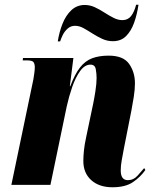

<svg xmlns="http://www.w3.org/2000/svg" viewBox="-20 -781 653 811"><path d="M455 10Q399 10 365.5 -20Q332 -50 332 -101Q332 -120 334.5 -145Q337 -170 344 -202L374 -345Q378 -364 383 -396Q388 -428 388 -452Q388 -470 384.5 -489Q381 -508 362 -508Q338 -508 318.5 -481Q299 -454 285 -413.5Q271 -373 262 -332L193 0H28L121 -446Q123 -458 125 -472.5Q127 -487 127 -497Q127 -510 122 -518Q117 -526 93 -526H76L77 -536H290L275 -417H277Q296 -468 318 -496Q340 -524 369.5 -535Q399 -546 439 -546Q501 -546 525.5 -511Q550 -476 550 -429Q550 -403 545 -371.5Q540 -340 535 -314L503 -152Q498 -125 494 -103Q490 -81 490 -61Q490 -20 520 -20Q544 -20 561 -39Q578 -58 589 -71L594 -63Q574 -34 542 -12Q510 10 455 10ZM457 -607Q433 -607 411.5 -617Q390 -627 370.5 -639.5Q351 -652 333 -662Q315 -672 297 -672Q279 -672 266 -660.5Q253 -649 245.5 -634Q238 -619 234 -606H224Q230 -645 244 -680.5Q258 -716 281.5 -738Q305 -760 338 -760Q360 -760 380.5 -750.5Q401 -741 421 -728Q441 -715 460 -705.5Q479 -696 497 -696Q520 -696 533.5 -713Q547 -730 555 -761H565Q559 -720 546.5 -685Q534 -650 512.5 -628.5Q491 -607 457 -607Z"/></svg>

Font: Noto Serif Display ExtraCondensed Black
Style: Italic
Weight: 900
Width: 2
Italic angle: -12°
Designer: Monotype Design Team
Foundry: Monotype Imaging Inc.
Version: Version 2.009